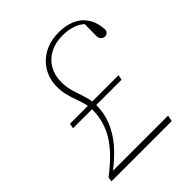

<svg xmlns="http://www.w3.org/2000/svg" viewBox="-187 -781 896 896"><g transform="rotate(-45 260.5 -333.0)"><path d="M30 0 34 -23Q126 -93 165 -158Q204 -223 204 -299Q204 -322 197.5 -345Q191 -368 182.5 -391Q174 -414 168 -439Q162 -464 162 -492Q162 -540 184.5 -579.5Q207 -619 249 -642.5Q291 -666 349 -666Q392 -666 427.5 -651.5Q463 -637 485.5 -604.5Q508 -572 511 -519Q509 -510 502.5 -504.5Q496 -499 487 -499Q476 -499 467.5 -508Q459 -517 460 -533L461 -621L478 -588Q456 -618 423 -630.5Q390 -643 349 -643Q301 -643 265.5 -623.5Q230 -604 211 -570.5Q192 -537 192 -493Q192 -458 202 -426.5Q212 -395 222 -364Q232 -333 232 -301Q232 -248 212.5 -200.5Q193 -153 156.5 -110.5Q120 -68 69 -29L65 -30H434L428 0ZM79 -302 83 -327H404L399 -302Z"/></g></svg>

Font: Source Serif 4 ExtraLight
Style: Italic
Weight: 250
Italic angle: -12°
Designer: Frank Grießhammer
Foundry: Adobe Systems Incorporated
Version: Version 4.004;hotconv 1.0.116;makeotfexe 2.5.65601